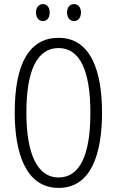

<svg xmlns="http://www.w3.org/2000/svg" viewBox="-20 -909 571 939"><path d="M156 -848C156 -822 170 -806 190 -806C209 -806 223 -821 223 -848C223 -874 209 -889 190 -889C170 -889 156 -873 156 -848ZM308 -848C308 -822 322 -806 342 -806C361 -806 376 -821 376 -848C376 -874 361 -889 342 -889C322 -889 308 -874 308 -848ZM479 -358C479 -567 421 -724 267 -724C126 -724 52 -603 52 -359C52 -165 104 10 267 10C427 10 479 -159 479 -358ZM109 -358C109 -562 160 -674 267 -674C370 -674 422 -564 422 -358C422 -149 370 -41 266 -41C164 -41 109 -154 109 -358Z"/></svg>

Font: Noto Sans Gurmukhi UI ExtraCondensed Light
Style: Regular
Weight: 300
Width: 2
Designer: Jelle Bosma - Monotype Design Team
Foundry: Monotype Imaging Inc.
Version: Version 2.004